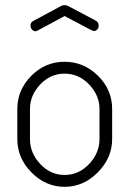

<svg xmlns="http://www.w3.org/2000/svg" viewBox="-20 -717 501 743"><path d="M47 -179V-295Q47 -369 101 -423.5Q155 -478 230 -478Q304 -478 359 -424Q414 -370 414 -295V-179Q414 -106 358.5 -50Q303 6 230 6Q157 6 102 -49.5Q47 -105 47 -179ZM96 -179Q96 -125 135.5 -82.5Q175 -40 230 -40Q285 -40 325 -82.5Q365 -125 365 -179V-295Q365 -348 325 -390Q285 -432 230 -432Q175 -432 135.5 -390Q96 -348 96 -295ZM98 -619Q98 -630 109 -636L213 -692Q221 -697 230 -697Q239 -697 247 -692L351 -637Q362 -631 362 -617Q362 -609 356.5 -603Q351 -597 343 -597L334 -600L230 -655L126 -599Q125 -599 122 -597.5Q119 -596 118 -596Q110 -596 104 -602.5Q98 -609 98 -619Z"/></svg>

Font: Terminal Dosis
Style: Light
Weight: 300
Designer: EdgarTolentino, PabloImpallari, IginoMarini
Foundry: EdgarTolentino, PabloImpallari, IginoMarini
Version: Version 1.006